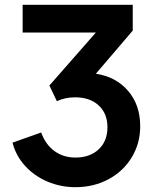

<svg xmlns="http://www.w3.org/2000/svg" viewBox="-20 -765 651 797"><path d="M32 -173 151 -215Q169 -165 206 -138Q243 -111 293 -111Q353 -111 389.5 -145Q426 -179 426 -237Q426 -294 389.5 -327.5Q353 -361 292 -361Q250 -361 216 -345L185 -410L378 -630H74V-745H531V-638L378 -459Q462 -446 512 -387.5Q562 -329 562 -241Q562 -170 527 -112Q492 -54 430.5 -21Q369 12 293 12Q232 12 177.5 -11Q123 -34 84.5 -76Q46 -118 32 -173Z"/></svg>

Font: Evergrow Sans
Style: Bold
Weight: 700
Foundry: 10Web
Version: Version 1.000